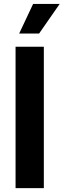

<svg xmlns="http://www.w3.org/2000/svg" viewBox="-20 -968 327 988"><path d="M205.6 -727.5V0H60.1V-727.5ZM78.6 -795.4 150.4 -947.8H287.1L181.2 -795.4Z"/></svg>

Font: Inter 18pt
Style: Bold
Weight: 700
Designer: Rasmus Andersson
Foundry: rsms
Version: Version 4.001;git-66647c0bb